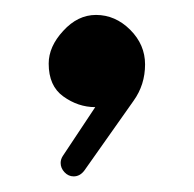

<svg xmlns="http://www.w3.org/2000/svg" viewBox="-20 -605 254 252"><path d="M90.8 -381.3Q85 -373.5 76.7 -373.5Q69.8 -373.5 64.7 -378.9Q59.6 -384.3 59.6 -391.1Q59.6 -396 62.5 -400.4L105 -464.4Q82.5 -464.4 63 -478.5Q43.9 -492.2 43.9 -521.5Q43.9 -543.9 63 -564.5Q82 -585.4 106 -585.4Q131.3 -585.4 150.9 -565.9Q170.4 -546.4 170.4 -520.5Q170.4 -493.7 155.3 -472.7Z"/></svg>

Font: DimaLove
Style: regular
Weight: 400
Designer: R.Balvardi
Foundry: Dima Software Group
Version: Version 1.00;May 4, 2019;FontCreator 11.5.0.2427 64-bit